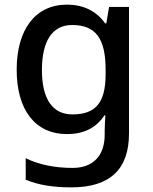

<svg xmlns="http://www.w3.org/2000/svg" viewBox="-20 -569 660 829"><path d="M269 -549C133 -549 52 -442 52 -268C52 -93 133 10 269 10C339 10 394 -15 431 -71H435C434 -57 432 -22 432 -5V13C432 104 381 156 294 156C217 156 147 142 91 114V207C146 230 210 240 288 240C456 240 537 161 537 7V-539H451L439 -468H434C395 -523 338 -549 269 -549ZM291 -461C391 -461 436 -406 436 -268V-248C436 -125 392 -75 293 -75C206 -75 161 -142 161 -267C161 -393 207 -461 291 -461Z"/></svg>

Font: Noto Sans Bassa Vah Medium
Style: Regular
Weight: 500
Designer: Monotype Design Team
Foundry: Monotype Imaging Inc.
Version: Version 2.002